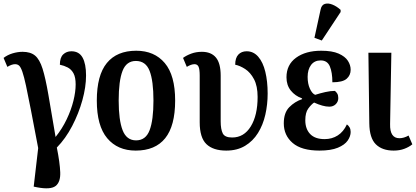

<svg xmlns="http://www.w3.org/2000/svg" viewBox="-29 -830 2323 1071"><path d="M179 215 159 211 184 -4Q160 -131 143.5 -216Q127 -301 116 -352Q105 -403 96 -429Q87 -455 78 -463.5Q69 -472 55 -472Q37 -472 12 -457L-9 -507Q13 -524 41.5 -532.5Q70 -541 97 -541Q141 -541 166.5 -520Q192 -499 208.5 -446.5Q225 -394 241 -301Q257 -208 281 -66Q318 -112 343 -164.5Q368 -217 380.5 -267.5Q393 -318 393 -359Q393 -399 381 -421Q369 -443 349 -453.5Q329 -464 305 -469Q305 -509 323.5 -526.5Q342 -544 369 -544Q412 -544 431.5 -509Q451 -474 451 -409Q451 -345 430.5 -271Q410 -197 373.5 -127Q337 -57 288 -7Q305 77 307 131.5Q309 186 281 207.5Q253 229 179 215Z M728 10Q627 10 569 -59Q511 -128 511 -269Q511 -410 567 -478.5Q623 -547 731 -547Q832 -547 890 -478.5Q948 -410 948 -269Q948 -128 892.5 -59Q837 10 728 10ZM730 -47Q784 -47 805.5 -103.5Q827 -160 827 -269Q827 -379 805.5 -434.5Q784 -490 729 -490Q676 -490 654.5 -434.5Q633 -379 633 -269Q633 -160 655 -103.5Q677 -47 730 -47Z M1233 10Q1160 10 1122.5 -26Q1085 -62 1085 -148V-408Q1085 -444 1078.5 -458Q1072 -472 1056 -472Q1038 -472 1013 -457L992 -507Q1011 -521 1038 -531Q1065 -541 1097 -541Q1149 -541 1175.5 -509Q1202 -477 1202 -408V-153Q1202 -109 1213.5 -86Q1225 -63 1266 -63Q1332 -63 1370 -125Q1408 -187 1408 -289Q1408 -350 1388 -388Q1368 -426 1338.5 -445Q1309 -464 1283 -469Q1283 -507 1300.5 -525.5Q1318 -544 1347 -544Q1385 -544 1411.5 -513.5Q1438 -483 1451 -429.5Q1464 -376 1464 -308Q1464 -247 1451 -190Q1438 -133 1410 -88Q1382 -43 1338 -16.5Q1294 10 1233 10Z M1753 10Q1653 10 1603.5 -32.5Q1554 -75 1554 -142Q1554 -201 1584.5 -232Q1615 -263 1656 -277V-281Q1617 -295 1593 -325Q1569 -355 1569 -399Q1569 -469 1622.5 -508Q1676 -547 1763 -547Q1824 -547 1860 -531Q1896 -515 1911.5 -491Q1927 -467 1927 -441Q1927 -410 1904.5 -390.5Q1882 -371 1825 -371Q1825 -426 1811 -459.5Q1797 -493 1760 -493Q1725 -493 1706 -467.5Q1687 -442 1687 -401Q1687 -363 1699.5 -335.5Q1712 -308 1729 -301Q1757 -310 1786 -316.5Q1815 -323 1839 -323Q1846 -318 1852 -308.5Q1858 -299 1858 -283Q1858 -263 1844 -249Q1830 -235 1808 -235Q1790 -235 1768.5 -241Q1747 -247 1723 -258Q1707 -247 1690.5 -224.5Q1674 -202 1674 -159Q1674 -111 1701 -82.5Q1728 -54 1782 -54Q1823 -54 1855 -74.5Q1887 -95 1906 -136Q1915 -130 1921 -119.5Q1927 -109 1927 -94Q1927 -70 1910.5 -46Q1894 -22 1855.5 -6Q1817 10 1753 10ZM1766 -604 1725 -619 1759 -775Q1764 -802 1782.5 -808Q1801 -814 1825 -804.5Q1849 -795 1871 -775V-763Z M2167 10Q2103 10 2067.5 -25Q2032 -60 2031 -142L2026 -536H2154L2147 -138Q2145 -59 2199 -59Q2224 -59 2250 -74L2271 -25Q2253 -10 2226.5 0Q2200 10 2167 10Z"/></svg>

Font: Noto Serif Condensed SemiBold
Style: Regular
Weight: 600
Width: 3
Designer: Monotype Design Team
Foundry: Monotype Imaging Inc.
Version: Version 2.013